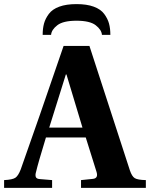

<svg xmlns="http://www.w3.org/2000/svg" viewBox="-48 -916 731 936"><path d="M160 -746Q160 -777 166.5 -801Q173 -825 190 -848Q207 -871 241 -883.5Q275 -896 325 -896Q375 -896 409 -883.5Q443 -871 460 -848Q477 -825 483.5 -801Q490 -777 490 -746H449Q447 -771 418.5 -793Q390 -815 325 -815Q260 -815 231.5 -793Q203 -771 201 -746ZM-28 0V-38Q13 -40 27 -49.5Q41 -59 53 -90Q56 -99 146 -355L262 -692H388L585 -86Q595 -56 609 -47.5Q623 -39 663 -38V0H347V-38L405 -44Q433 -47 422 -80L370 -246H176Q136 -115 128 -79Q123 -63 126.5 -53.5Q130 -44 146 -43L206 -38V0ZM192 -294H354L276 -553H273Z"/></svg>

Font: Heuristica
Style: Bold
Weight: 700
Version: Version 1.0.2